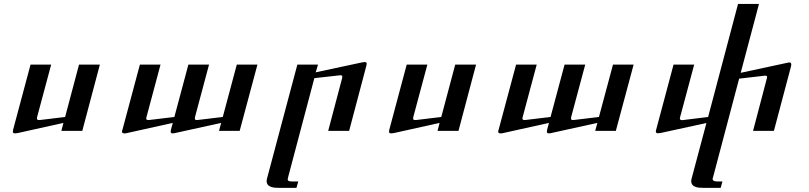

<svg xmlns="http://www.w3.org/2000/svg" viewBox="-20 -647 3999 949"><path d="M473.6 -327.6 386.7 0H283.2L293.5 -39.6L67.4 10.7Q58.6 12.2 54.2 12.2Q43.5 12.2 43.5 3.9Q43.5 0 44.9 -6.3L130.9 -327.6H232.9L163.1 -67.4Q162.1 -62 162.6 -60.5Q162.6 -53.7 173.3 -53.7Q178.2 -54.2 180.7 -54.2L301.8 -68.8L370.6 -327.6Z M1252.4 -327.6 1164.6 0H1062.5L1073.2 -39.6L846.7 10.3Q838.9 12.2 833 12.2Q823.7 12.2 823.7 4.4Q823.7 0.5 824.7 -5.4L834 -39.6L605.5 11.2Q602.1 12.2 598.6 12.2Q595.2 12.2 594.2 12.2Q583 12.2 583 3.4Q583 0 585 -4.9L671.4 -327.6H773.4L703.6 -66.9Q702.6 -62.5 702.6 -61Q703.1 -53.7 713.4 -53.7Q717.8 -54.2 719.7 -54.2L841.8 -68.8L911.1 -327.6H1013.2L943.4 -66.9Q942.9 -61.5 943.4 -59.6Q943.4 -53.7 952.6 -53.7Q956.5 -53.7 959 -54.2L1081.1 -68.8L1150.4 -327.6Z M1791 -322.8 1705.6 0H1602.1L1671.4 -262.2Q1674.8 -276.9 1660.6 -274.9L1533.7 -260.7L1404.8 226.1Q1402.8 231.9 1401.9 238.8Q1401.9 245.1 1407 247.6Q1412.1 250 1426.8 250H1454.1L1445.3 281.7H1362.3Q1335 281.7 1321.3 277.3Q1298.3 270 1297.9 248.5Q1297.9 240.7 1300.3 233.4L1449.7 -327.6H1551.8L1540.5 -289.6L1771 -338.9Q1778.3 -340.3 1783.2 -340.3Q1792 -340.3 1792.5 -332.5Q1792.5 -328.6 1791 -322.8Z M2333 -327.6 2246.1 0H2142.6L2152.8 -39.6L1926.8 10.7Q1918 12.2 1913.6 12.2Q1902.8 12.2 1902.8 3.9Q1902.8 0 1904.3 -6.3L1990.2 -327.6H2092.3L2022.5 -67.4Q2021.5 -62 2022 -60.5Q2022 -53.7 2032.7 -53.7Q2037.6 -54.2 2040 -54.2L2161.1 -68.8L2230 -327.6Z M3111.8 -327.6 3023.9 0H2921.9L2932.6 -39.6L2706.1 10.3Q2698.2 12.2 2692.4 12.2Q2683.1 12.2 2683.1 4.4Q2683.1 0.5 2684.1 -5.4L2693.4 -39.6L2464.8 11.2Q2461.4 12.2 2458 12.2Q2454.6 12.2 2453.6 12.2Q2442.4 12.2 2442.4 3.4Q2442.4 0 2444.3 -4.9L2530.8 -327.6H2632.8L2563 -66.9Q2562 -62.5 2562 -61Q2562.5 -53.7 2572.8 -53.7Q2577.1 -54.2 2579.1 -54.2L2701.2 -68.8L2770.5 -327.6H2872.6L2802.7 -66.9Q2802.2 -61.5 2802.7 -59.6Q2802.7 -53.7 2812 -53.7Q2815.9 -53.7 2818.4 -54.2L2940.4 -68.8L3009.8 -327.6Z M3890.1 -320.3 3805.2 0H3702.1L3770.5 -260.3Q3771.5 -264.6 3771.5 -266.1Q3771.5 -274.4 3760.3 -272.9L3633.3 -258.3L3504.9 227.1Q3502.4 232.9 3502.4 237.8Q3502.4 243.7 3507.8 246.8Q3513.2 250 3527.3 250H3550.8L3542 281.7H3462.4Q3433.6 281.7 3420.9 277.8Q3397 270.5 3396.5 248.5Q3396.5 241.2 3398.9 233.9L3471.7 -39.1L3245.1 10.3Q3236.8 11.7 3231.9 11.7Q3221.7 11.7 3221.7 3.4Q3221.2 -0.5 3223.1 -5.4L3309.1 -327.6H3411.1L3341.3 -66.9Q3340.3 -62.5 3340.3 -61Q3340.8 -53.2 3352.1 -53.2Q3355.5 -53.7 3357.4 -53.7L3480 -68.8L3627.9 -627.4H3731.4L3641.1 -287.1L3870.1 -336.4Q3877 -338.4 3881.8 -338.4Q3890.6 -338.4 3891.1 -328.6Q3891.1 -323.7 3890.1 -320.3Z"/></svg>

Font: Arian Grqi
Style: Regular
Weight: 400
Designer: Ruben Hakobyan (Tarumian)
Foundry: Ruben Hakobyan (Tarumian)
Version: Version 1.003